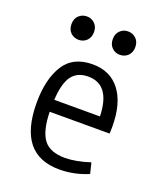

<svg xmlns="http://www.w3.org/2000/svg" viewBox="-123 -712 683 806"><g transform="rotate(20 219.0 -309.0)"><path d="M384.8 -232.4Q384.8 -211.9 383.8 -201.2H116.2Q118.2 -116.2 146.5 -78.6Q174.8 -41 242.2 -41Q289.1 -41 353.5 -61.5L365.2 -13.7Q302.7 12.7 236.3 12.7Q51.8 12.7 51.8 -218.8Q51.8 -323.2 91.3 -386.7Q130.9 -450.2 218.8 -450.2Q297.9 -450.2 341.3 -393.1Q384.8 -335.9 384.8 -232.4ZM117.2 -254.9H321.3Q317.4 -395.5 218.8 -395.5Q169.9 -395.5 145.5 -362.3Q121.1 -329.1 117.2 -254.9ZM76.2 -579.1Q76.2 -602.5 90.8 -616.7Q105.5 -630.9 127 -630.9Q147.5 -630.9 162.1 -616.7Q176.8 -602.5 176.8 -579.1Q176.8 -554.7 162.1 -540.5Q147.5 -526.4 127 -526.4Q105.5 -526.4 90.8 -540.5Q76.2 -554.7 76.2 -579.1ZM260.7 -579.1Q260.7 -602.5 275.4 -616.7Q290 -630.9 310.5 -630.9Q332 -630.9 346.7 -616.7Q361.3 -602.5 361.3 -579.1Q361.3 -554.7 346.7 -540.5Q332 -526.4 310.5 -526.4Q290 -526.4 275.4 -540.5Q260.7 -554.7 260.7 -579.1Z"/></g></svg>

Font: Sudo Light
Style: Regular
Weight: 300
Monospace: yes
Designer: Jens Kutilek
Foundry: Jens Kutilek
Version: Version 0.040